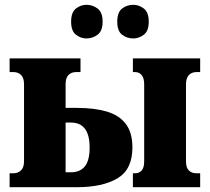

<svg xmlns="http://www.w3.org/2000/svg" viewBox="-20 -779 873 799"><path d="M535 -619Q508 -619 488 -634.5Q468 -650 468 -689Q468 -728 488 -743.5Q508 -759 535 -759Q558 -759 578.5 -743.5Q599 -728 599 -689Q599 -650 578.5 -634.5Q558 -619 535 -619ZM340 -619Q316 -619 296 -634.5Q276 -650 276 -689Q276 -728 296 -743.5Q316 -759 340 -759Q365 -759 386 -743.5Q407 -728 407 -689Q407 -650 386 -634.5Q365 -619 340 -619ZM533 0V-58H543Q559 -58 569.5 -69.5Q580 -81 580 -108V-428Q580 -454 569.5 -466.5Q559 -479 543 -479H533V-536H813V-479H797Q778 -479 766 -466.5Q754 -454 754 -428V-108Q754 -81 766 -69.5Q778 -58 797 -58H813V0ZM20 0V-58H37Q55 -58 67.5 -70Q80 -82 80 -108V-428Q80 -455 67.5 -467Q55 -479 37 -479H20V-536H315V-479H296Q277 -479 265 -467Q253 -455 253 -428V-330H300Q372 -330 423.5 -315Q475 -300 503 -264Q531 -228 531 -165Q531 -74 469 -37Q407 0 300 0ZM253 -62H275Q313 -62 333 -86.5Q353 -111 353 -165Q353 -269 275 -269H253Z"/></svg>

Font: Noto Serif Condensed Black
Style: Regular
Weight: 900
Width: 3
Designer: Monotype Design Team
Foundry: Monotype Imaging Inc.
Version: Version 2.015; ttfautohint (v1.8.4.7-5d5b)